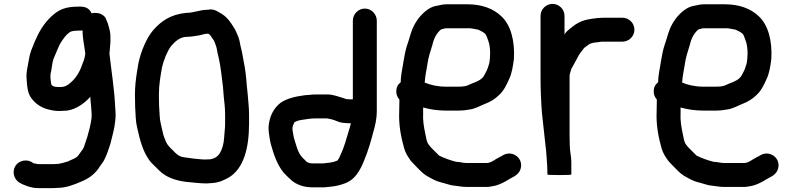

<svg xmlns="http://www.w3.org/2000/svg" viewBox="-20 -773 4068 986"><path d="M418 -497C414.6 -469.5 408.6 -458.2 399 -433C387.3 -400.1 367.7 -369.9 343 -349C328.5 -335.8 314.9 -326 288 -326C268.1 -326 242 -326.8 242 -347C241.3 -355 240.3 -364 239 -374V-388C239.7 -394.7 241 -401.7 243 -409C246.1 -424.6 249 -456 255 -471C263.9 -491.4 276.8 -524.6 287 -545C300 -567.8 318.8 -596.1 342 -610C350.3 -614.1 371.4 -616 384 -616H394C397.3 -616 400.7 -616.3 404 -617C404 -574.5 413.6 -536.9 418 -497ZM450 -705C440 -727.7 421.3 -739 394 -739H384C314 -739 281.8 -723.7 243 -688C203.6 -650.3 179.6 -609.4 157 -556C144.5 -524 133.3 -502.3 128 -465C122.5 -430 112.8 -401.7 117 -362L119 -336C122.8 -302.2 129.7 -280.5 149 -259C174.3 -229.9 204.6 -213.7 251 -206C276 -201 298.4 -203.5 325 -205C373.7 -212.5 415.6 -244.4 444 -276C444 -259.5 447.2 -239.1 448 -225C449.1 -201.1 451.8 -188.8 450 -166C445.6 -130.9 436.7 -98.5 428 -69C422.4 -49.6 416.3 -36.7 411 -18L406 -8C398.4 3.4 390 14.2 383 24C372 40.5 346.6 46.2 329 56C313.8 61.1 293.8 66.2 277 69H268C263.3 69.7 258.7 70 254 70H176C171.6 69.1 157.4 66.6 151 65C121.5 40.4 77.2 50.3 59.5 78.5C39.5 110.3 53.4 147.6 78 164C98.2 176.6 139.8 193 174 193H254C260.7 193 267 192.7 273 192C320.5 192 361.9 174.6 396 160C433 145.2 461.8 124.6 484 95C491.2 82.4 500.2 72.3 509 59C526 31.8 536.1 -2.4 547 -35C555.8 -72.3 568 -110.5 572 -154C575.7 -183.5 572.5 -202.8 571 -232C567 -316.4 551.3 -414.1 542 -498C542.7 -505.3 543.3 -512.3 544 -519L546 -545C547.3 -555.7 547.7 -565 547 -573V-586C547 -595.3 546 -605 544 -615C538 -636.1 535.2 -654.1 526 -671C523.6 -677 523 -681 518 -686.5C503.3 -702.6 482.9 -710.2 450 -705Z M937 -707C854.9 -698.8 806.9 -664.4 765 -616C731.9 -576.3 704 -509.8 691 -449L683 -401C677.4 -364.7 673 -328.8 673 -286C673 -265.3 673.3 -245 674 -225C676.7 -186.2 676 -151 684 -119C698.3 -54.6 713 2.2 745 47C755.8 63.2 767.9 72.9 781 86L798 103C830.7 135.7 878 153.7 936 161C972.3 163.8 1003.5 169 1042 169C1052 168.3 1061.3 167.7 1070 167C1105.2 165 1131.4 151.4 1156 138C1233.2 90.5 1259 -15 1259 -140V-185C1259 -219 1254.6 -257 1252 -289L1247 -339C1243.7 -383 1239.5 -419.8 1231 -460C1226.4 -483.1 1224 -503.4 1218 -525C1212.6 -544.9 1211.5 -562.7 1205 -581C1196.2 -600.3 1191.2 -617.3 1180 -633C1163.7 -659.1 1149.6 -680.8 1123 -699C1100.7 -711.8 1079.5 -730.3 1049 -723H1047C1007.4 -723 975.8 -707 937 -707ZM1049 -600C1051.3 -598.4 1056.6 -595.4 1059 -593C1066.5 -582.5 1071.8 -573.6 1079 -564C1083 -556 1085.7 -547 1089 -538C1094.3 -524.7 1094.4 -509.5 1099 -494C1108.7 -455.1 1115.2 -410.9 1120 -368L1125 -328L1129 -277C1132.5 -248.9 1136 -215.2 1136 -185V-140C1136 -127.3 1135.3 -115 1134 -103C1131.7 -78.7 1130.9 -48 1125 -26C1114.4 11.2 1100.5 38.3 1060 45C1053.3 45 1046 45.3 1038 46H1022C1000.8 43.9 971.5 41.9 950 38C935.1 36.3 914.9 34.5 902 28C888.2 20.1 878.3 10.6 868 -1C850.3 -16.7 834.8 -33 827 -59C819.8 -75.2 817.7 -83.8 813 -106C807.1 -131.8 801.6 -150.1 800 -179C797.2 -210.6 796 -249.5 796 -285C796 -338.9 804 -381.1 812 -427C820.4 -464.9 839.3 -510.7 859 -537C877.8 -557.9 902.3 -584 941 -584C963.1 -584 985.8 -588.9 1006 -592C1018 -595.3 1034.4 -600 1047 -600Z M1641 66H1583C1571.3 66 1567 63.4 1558 60H1557L1544 47C1528.5 33.2 1517.6 18.6 1509 -3L1500 -30C1497.3 -38.7 1494 -49.7 1490 -63C1485.3 -80.6 1485.5 -91.4 1482 -107V-116C1482 -127.6 1489.1 -136.4 1492 -145C1492.7 -145 1493 -145.3 1493 -146C1505.9 -152.4 1518.6 -156.3 1534 -158C1555.2 -161.5 1577.5 -165 1600 -165H1661C1661.7 -165 1662.7 -164.7 1664 -164C1686 -160.9 1703.3 -153.9 1723 -146C1735 -142.7 1746.3 -141 1757 -141C1763 -140.3 1768.7 -140 1774 -140H1782L1778 -124L1772 -104C1758.8 -61 1748.1 -17.2 1729 21C1727.6 25.1 1716.7 53 1709 53C1689 61.6 1666.3 63.2 1641 66ZM1853.5 -729C1820 -729 1792 -700.3 1792 -667V-263H1774C1770 -263 1765.7 -263.3 1761 -264H1759L1744 -269C1719.5 -276 1691.6 -288 1661 -288H1601C1591 -288 1581 -287.3 1571 -286L1545 -284C1496.5 -277.5 1454.5 -267.6 1422 -246C1387.3 -220 1362 -175.6 1359 -119C1359 -108.3 1359.7 -98.3 1361 -89C1364.5 -67.7 1365.4 -52.6 1372 -29C1387 26.1 1405.3 74.6 1436 113C1448.7 127 1464.4 141.8 1478 154C1503.1 174.7 1539.1 189 1583 189H1627C1645.8 190.2 1657.5 187.6 1675 186C1702.8 184 1730 176.8 1753 168C1816.1 144 1840.4 77.8 1864 15L1877 -24C1883.6 -47.1 1890.8 -68.6 1896 -91C1906.5 -127.9 1915 -160.1 1915 -206V-667C1915 -700.3 1887 -729 1853.5 -729Z M2323 58C2291.2 50.1 2260.6 38.8 2235 26L2194 -15C2186.7 -22.3 2183.3 -28.2 2177 -37C2171.1 -48.7 2168.5 -63.7 2165 -82C2156.9 -119.3 2150.8 -152.7 2153 -197V-221C2187.1 -211.3 2228.4 -205 2270 -205H2336C2354.4 -205 2371.3 -206.9 2387 -210C2417.6 -212.8 2442.9 -228.4 2467 -238C2498.2 -249.7 2522.5 -264.5 2544 -286C2568.5 -308.8 2581.9 -338.3 2596 -370C2609.1 -398.9 2613.6 -430.4 2619 -468C2625 -563.4 2602.8 -646.2 2553 -691C2513.3 -728.3 2455.8 -751 2380 -751H2273C2261 -751 2248.7 -749.3 2236 -746L2216 -742C2201.3 -738.7 2186.7 -731.7 2172 -721C2139.7 -696.8 2113.6 -662.5 2097 -622C2087.9 -599.2 2080.1 -566.2 2071 -542C2062.6 -516.7 2057.1 -487.7 2052 -457C2047.4 -421.6 2038 -389.8 2038 -351C2022.7 -339 2015 -323.3 2015 -304C2015 -288 2020.3 -274 2031 -262V-249C2030.3 -231 2030 -214.3 2030 -199C2027.1 -128.9 2039.8 -67.8 2055 -13C2062.8 13.8 2074 30.4 2087 49C2096.9 62.6 2111.6 75.1 2123 88L2140 105C2147.3 112.3 2154.3 118.3 2161 123C2172.8 132.7 2190.1 139.3 2204 148C2219.7 156.4 2238.5 162.5 2258 167C2278.3 172.1 2294.2 179.5 2318 181C2338.1 183.2 2355.6 187 2377 187H2480C2493.7 187 2509.6 182.8 2522 181C2546.7 174.8 2575.9 159.7 2595 147C2597.7 145 2600 143.7 2602 143C2624.9 131.5 2645.7 120 2653.5 94C2669.8 39.5 2611.8 -2.5 2565 23C2553.3 30.8 2539.5 36 2527 44C2515.4 51 2498.2 64 2480 64H2374C2357.9 64 2340 58 2323 58ZM2273 -628H2393C2400.3 -626.7 2406 -625.8 2410 -625.5C2419.1 -624.7 2428.7 -621.2 2438 -620L2439 -619L2457 -610C2461.7 -607.3 2466.3 -604 2471 -600C2472.3 -598 2473.7 -596.3 2475 -595C2479.7 -587.2 2484 -572 2487 -565C2494.2 -547.1 2497 -522.2 2497 -498C2497 -483.9 2495.2 -468.1 2494 -456L2492 -446C2487 -431 2484 -418.3 2477 -405.5C2470.6 -393.8 2466.4 -382.4 2457 -373C2438.1 -354.1 2409.4 -348.2 2385 -336C2372.5 -329.7 2354.5 -328 2336 -328H2267C2227.6 -328 2188.7 -337.1 2161 -349C2162.3 -365 2164 -379.3 2166 -392L2174 -438C2179.8 -480.7 2189.7 -506.9 2201 -544C2208.5 -577.8 2223 -603.6 2245 -622H2246C2254.3 -623.7 2263.7 -628 2273 -628Z M2756 -692V-372C2756 -311.6 2758.8 -249.1 2763 -194C2770.5 -131.6 2775.7 -71.7 2783 -11C2783.7 -9 2784 -7 2784 -5C2786.2 33.8 2791 71.3 2791 109V123C2791 125 2811.3 126 2852 126C2893.3 126 2914 125 2914 123V59C2914 29.3 2906 4.1 2906 -27C2905.3 -44.3 2905 -62 2905 -80V-384C2905 -393.8 2914 -414.7 2914 -420C2915.3 -422 2917 -424.7 2919 -428C2931.9 -452.3 2939 -463.1 2951 -487C2960.4 -503.9 2969.3 -511.8 2980 -527C2991.9 -534.9 3000.3 -543.2 3010 -548C3022.2 -554.1 3039.5 -555.1 3056 -557L3068 -559H3176C3210.1 -559 3238 -586.5 3238 -620.5C3238 -654.5 3210.1 -682 3176 -682H3081C3073.7 -682 3066.7 -681.7 3060 -681C3052.7 -681 3045.3 -680.3 3038 -679L3022 -677C3016 -675.7 3010 -674.7 3004 -674C2976.9 -669.8 2954.5 -659.4 2935 -647L2911 -629C2897.5 -618.2 2884.8 -607.7 2879 -596V-692C2879 -725.3 2851 -753 2817.5 -753C2784 -753 2756 -725.3 2756 -692Z M3645 58C3613.2 50.1 3582.6 38.8 3557 26L3516 -15C3508.7 -22.3 3505.3 -28.2 3499 -37C3493.1 -48.7 3490.5 -63.7 3487 -82C3478.9 -119.3 3472.8 -152.7 3475 -197V-221C3509.1 -211.3 3550.4 -205 3592 -205H3658C3676.4 -205 3693.3 -206.9 3709 -210C3739.6 -212.8 3764.9 -228.4 3789 -238C3820.2 -249.7 3844.5 -264.5 3866 -286C3890.5 -308.8 3903.9 -338.3 3918 -370C3931.1 -398.9 3935.6 -430.4 3941 -468C3947 -563.4 3924.8 -646.2 3875 -691C3835.3 -728.3 3777.8 -751 3702 -751H3595C3583 -751 3570.7 -749.3 3558 -746L3538 -742C3523.3 -738.7 3508.7 -731.7 3494 -721C3461.7 -696.8 3435.6 -662.5 3419 -622C3409.9 -599.2 3402.1 -566.2 3393 -542C3384.6 -516.7 3379.1 -487.7 3374 -457C3369.4 -421.6 3360 -389.8 3360 -351C3344.7 -339 3337 -323.3 3337 -304C3337 -288 3342.3 -274 3353 -262V-249C3352.3 -231 3352 -214.3 3352 -199C3349.1 -128.9 3361.8 -67.8 3377 -13C3384.8 13.8 3396 30.4 3409 49C3418.9 62.6 3433.6 75.1 3445 88L3462 105C3469.3 112.3 3476.3 118.3 3483 123C3494.8 132.7 3512.1 139.3 3526 148C3541.7 156.4 3560.5 162.5 3580 167C3600.3 172.1 3616.2 179.5 3640 181C3660.1 183.2 3677.6 187 3699 187H3802C3815.7 187 3831.6 182.8 3844 181C3868.7 174.8 3897.9 159.7 3917 147C3919.7 145 3922 143.7 3924 143C3946.9 131.5 3967.7 120 3975.5 94C3991.8 39.5 3933.8 -2.5 3887 23C3875.3 30.8 3861.5 36 3849 44C3837.4 51 3820.2 64 3802 64H3696C3679.9 64 3662 58 3645 58ZM3595 -628H3715C3722.3 -626.7 3728 -625.8 3732 -625.5C3741.1 -624.7 3750.7 -621.2 3760 -620L3761 -619L3779 -610C3783.7 -607.3 3788.3 -604 3793 -600C3794.3 -598 3795.7 -596.3 3797 -595C3801.7 -587.2 3806 -572 3809 -565C3816.2 -547.1 3819 -522.2 3819 -498C3819 -483.9 3817.2 -468.1 3816 -456L3814 -446C3809 -431 3806 -418.3 3799 -405.5C3792.6 -393.8 3788.4 -382.4 3779 -373C3760.1 -354.1 3731.4 -348.2 3707 -336C3694.5 -329.7 3676.5 -328 3658 -328H3589C3549.6 -328 3510.7 -337.1 3483 -349C3484.3 -365 3486 -379.3 3488 -392L3496 -438C3501.8 -480.7 3511.7 -506.9 3523 -544C3530.5 -577.8 3545 -603.6 3567 -622H3568C3576.3 -623.7 3585.7 -628 3595 -628Z"/></svg>

Font: Smoothie
Style: Regular
Weight: 400
Foundry: Cannot Into Space Fonts
Version: Version 0.8